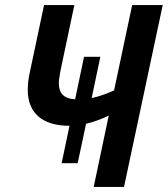

<svg xmlns="http://www.w3.org/2000/svg" viewBox="-20 -734 659 754"><path d="M407 -280 348 0H467L619 -714H499L428 -379C399 -366 370 -355 340 -349L374 -511H310L275 -344C232 -346 211 -367 211 -407C211 -420 214 -435 217 -454L272 -714H153L96 -445C91 -422 89 -399 89 -381C89 -287 150 -240 253 -240L222 -93H285L318 -248C349 -255 380 -267 407 -280Z"/></svg>

Font: Noto Sans SemiCondensed SemiBold
Style: Italic
Weight: 600
Width: 4
Italic angle: -12°
Designer: Monotype Design Team
Foundry: Monotype Imaging Inc.
Version: Version 2.013